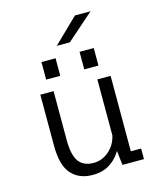

<svg xmlns="http://www.w3.org/2000/svg" viewBox="-129 -973 907 1078"><g transform="rotate(-15 325.0 -434.5)"><path d="M275.5 11.5Q197 11.5 152 -38.8Q107 -89 107 -204.5V-500H184V-216Q184 -128.5 211.8 -90.5Q239.5 -52.5 298 -52.5Q348 -52.5 387.8 -87.5Q427.5 -122.5 438.5 -175V-500H515.5V-61.5H575.5V0H450.5L440.5 -83.5Q417.5 -42 376 -15.2Q334.5 11.5 275.5 11.5ZM160.5 -675.5H242.5V-573.5H160.5ZM382 -675.5H464.5V-573.5H382ZM343 -741H267L410 -879.5H500.5Z"/></g></svg>

Font: Trispace Light
Style: Regular
Weight: 300
Designer: Tyler Finck
Foundry: Etcetera Type Company
Version: Version 1.210; ttfautohint (v1.8.3)